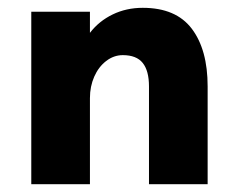

<svg xmlns="http://www.w3.org/2000/svg" viewBox="-20 -471 601 491"><path d="M60 -441H210V-387Q233 -417 268 -434Q303 -451 345 -451Q430 -451 470.5 -397.5Q511 -344 511 -250V0H361V-250Q361 -290 345 -310Q329 -330 294 -330Q271 -330 251.5 -315Q232 -300 221 -275Q210 -250 210 -220V0H60Z"/></svg>

Font: Teachers[wght]
Style: Regular
Weight: 400
Designer: Alfredo Marco Pradil & Chank Diesel
Version: Version 1.000;Glyphs 3.1.2 (3151)